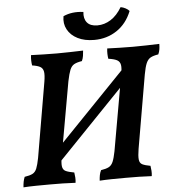

<svg xmlns="http://www.w3.org/2000/svg" viewBox="-59 -941 910 999"><g transform="rotate(-5 396.0 -442.0)"><path d="M171 -56 147 -106 632 -609 660 -564ZM421 3Q422 -13 424.5 -26Q427 -39 433 -51Q459 -55 473.5 -62.5Q488 -70 496 -88.5Q504 -107 511 -143L580 -534Q587 -569 584 -587Q581 -605 566 -613Q551 -621 521 -625Q519 -637 518.5 -650.5Q518 -664 520 -679Q550 -678 584 -677Q618 -676 654 -676Q688 -676 723 -677Q758 -678 792 -679Q792 -665 790 -651.5Q788 -638 782 -625Q756 -621 741.5 -613Q727 -605 718.5 -585.5Q710 -566 703 -527L637 -144Q631 -108 633 -89Q635 -70 649 -63Q663 -56 691 -51Q693 -39 694 -25Q695 -11 693 3Q659 1 626.5 0.5Q594 0 558 0Q522 0 486 0.5Q450 1 421 3ZM23 3Q24 -13 26.5 -26Q29 -39 34 -51Q61 -55 75.5 -62.5Q90 -70 97.5 -88.5Q105 -107 112 -143L179 -534Q185 -569 182 -587Q179 -605 165 -613Q151 -621 123 -625Q121 -637 120.5 -650.5Q120 -664 122 -679Q152 -678 186 -677Q220 -676 257 -676Q291 -676 325.5 -677Q360 -678 394 -679Q393 -665 391 -651.5Q389 -638 383 -625Q357 -621 342.5 -613Q328 -605 320 -585.5Q312 -566 304 -527L236 -144Q229 -108 231.5 -89Q234 -70 249 -63Q264 -56 293 -51Q295 -39 296 -25Q297 -11 295 3Q261 1 228.5 0.5Q196 0 161 0Q124 0 88 0.5Q52 1 23 3ZM457 -729Q407 -729 371 -747Q335 -765 318 -796.5Q301 -828 308 -866Q354 -887 413 -879Q409 -844 426 -823.5Q443 -803 480 -803Q517 -803 550 -824Q583 -845 608 -887Q621 -885 634 -878Q647 -871 653 -863Q627 -798 575 -763.5Q523 -729 457 -729Z"/></g></svg>

Font: Vollkorn SemiBold
Style: Italic
Weight: 600
Italic angle: -11°
Designer: Friedrich Althausen
Foundry: Friedrich Althausen
Version: Version 5.000